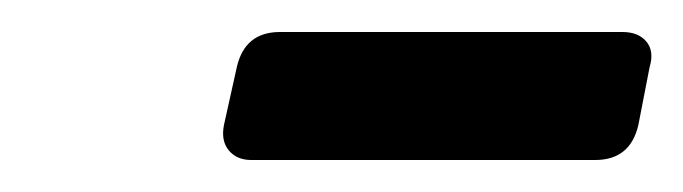

<svg xmlns="http://www.w3.org/2000/svg" viewBox="-20 -591 427 120"><path d="M137 -491Q128 -491 123 -497Q118 -503 120 -513L128 -549Q133 -571 155 -571H369Q379 -571 384 -565Q389 -559 386 -549L379 -513Q374 -491 352 -491Z"/></svg>

Font: Lubike
Style: Italic
Weight: 400
Italic angle: -12°
Foundry: Honoka55
Version: Version 1.000;July 22, 2022;FontCreator 14.0.0.2862 64-bit